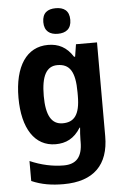

<svg xmlns="http://www.w3.org/2000/svg" viewBox="-64 -856 713 1091"><g transform="rotate(-5 292.5 -311.0)"><path d="M296 -811C250 -811 219 -791 219 -738C219 -686 251 -665 296 -665C341 -665 373 -686 373 -738C373 -791 342 -811 296 -811ZM234 -607C112 -607 41 -502 41 -322C41 -147 110 -41 229 -41C287 -41 335 -63 372 -123H375C373 -103 371 -76 371 -52V-42C371 45 335 83 264 83C202 83 136 69 72 41V155C129 180 187 189 254 189C426 189 513 101 513 -62V-597H393L382 -527H376C340 -584 293 -607 234 -607ZM277 -488C347 -488 378 -443 378 -324V-304C378 -195 344 -156 279 -156C215 -156 185 -210 185 -320C185 -434 215 -488 277 -488Z"/></g></svg>

Font: Noto Sans Tamil UI SemiCondensed
Style: Bold
Weight: 700
Width: 4
Designer: Jelle Bosma - Monotype Design Team
Foundry: Monotype Imaging Inc.
Version: Version 2.004